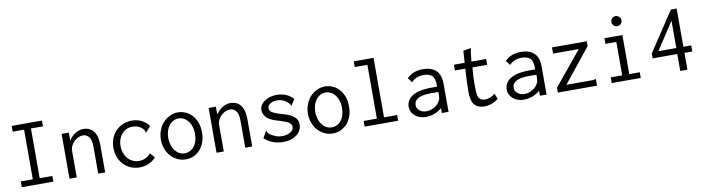

<svg xmlns="http://www.w3.org/2000/svg" viewBox="-29 -1291 7058 1929"><g transform="rotate(-10 3500.0 -326.5)"><path d="M88 -623V-564H204V-58H81V1H403V-57H274V-564H397V-623Z M568 0H642V-263C642 -285 646 -305 654 -322C663 -339 674 -354 686 -366C700 -379 714 -388 730 -395C746 -402 762 -405 777 -405C800 -405 820 -395 836 -376C853 -357 861 -323 861 -275V0H932V-277C932 -312 928 -341 922 -365C914 -389 905 -409 892 -424C879 -439 864 -450 847 -458C830 -464 811 -468 791 -468C763 -468 736 -460 708 -443C682 -426 659 -404 642 -376V-457H568Z M1457 -381C1438 -408 1414 -428 1384 -444C1355 -458 1322 -466 1286 -466C1253 -466 1222 -460 1194 -448C1165 -436 1141 -420 1120 -398C1100 -378 1084 -352 1073 -323C1062 -294 1056 -262 1056 -228C1056 -193 1062 -162 1073 -132C1084 -104 1100 -78 1120 -57C1141 -36 1165 -19 1192 -7C1220 5 1250 11 1283 11C1349 11 1405 -13 1450 -61L1408 -110C1375 -73 1335 -54 1289 -54C1266 -54 1244 -58 1225 -68C1206 -76 1189 -89 1175 -105C1161 -121 1150 -140 1142 -162C1134 -184 1130 -208 1130 -234C1130 -260 1134 -284 1142 -304C1150 -326 1161 -344 1174 -358C1187 -374 1203 -385 1220 -393C1238 -401 1257 -405 1276 -405C1315 -405 1346 -396 1369 -377C1381 -367 1389 -359 1393 -353C1397 -347 1400 -342 1400 -338C1402 -334 1402 -331 1402 -328C1401 -326 1403 -324 1406 -322Z M1754 -467C1726 -467 1699 -461 1673 -448C1647 -436 1624 -420 1604 -398C1585 -378 1569 -352 1558 -322C1546 -292 1540 -260 1540 -226C1540 -192 1546 -160 1557 -131C1568 -102 1584 -76 1603 -56C1622 -34 1645 -18 1670 -6C1696 6 1724 12 1753 12C1782 12 1809 6 1834 -4C1859 -16 1881 -32 1900 -52C1919 -74 1933 -99 1944 -128C1955 -157 1960 -191 1960 -228C1960 -265 1954 -298 1944 -328C1932 -357 1918 -382 1899 -403C1880 -424 1858 -440 1834 -450C1808 -462 1782 -467 1754 -467ZM1888 -226C1888 -198 1884 -173 1878 -151C1870 -129 1861 -110 1848 -96C1836 -80 1822 -69 1806 -62C1789 -54 1772 -50 1753 -50C1734 -50 1717 -54 1700 -63C1683 -72 1669 -84 1656 -100C1644 -116 1634 -135 1627 -157C1620 -179 1616 -203 1616 -230C1616 -257 1620 -282 1627 -304C1634 -325 1644 -344 1656 -359C1669 -374 1683 -386 1700 -394C1716 -402 1733 -406 1751 -406C1769 -406 1786 -402 1802 -394C1819 -386 1833 -374 1846 -359C1859 -344 1869 -325 1876 -302C1884 -280 1888 -255 1888 -226Z M2068 0H2142V-263C2142 -285 2146 -305 2154 -322C2163 -339 2174 -354 2186 -366C2200 -379 2214 -388 2230 -395C2246 -402 2262 -405 2277 -405C2300 -405 2320 -395 2336 -376C2353 -357 2361 -323 2361 -275V0H2432V-277C2432 -312 2428 -341 2422 -365C2414 -389 2405 -409 2392 -424C2379 -439 2364 -450 2347 -458C2330 -464 2311 -468 2291 -468C2263 -468 2236 -460 2208 -443C2182 -426 2159 -404 2142 -376V-457H2068Z M2932 -396C2889 -444 2832 -468 2762 -468C2737 -468 2713 -464 2692 -458C2670 -450 2651 -441 2636 -430C2620 -419 2608 -406 2599 -391C2590 -376 2586 -361 2586 -345C2586 -330 2589 -317 2594 -304C2599 -292 2606 -281 2615 -272C2624 -262 2633 -254 2644 -246C2655 -240 2672 -231 2696 -222C2705 -219 2725 -213 2754 -204C2797 -191 2826 -179 2842 -167C2858 -155 2866 -140 2866 -123C2866 -112 2863 -102 2856 -92C2849 -84 2840 -76 2830 -70C2818 -63 2806 -58 2792 -55C2779 -52 2765 -50 2752 -50C2739 -50 2727 -51 2714 -53C2701 -55 2690 -58 2680 -63C2658 -72 2642 -81 2631 -88C2620 -96 2613 -103 2609 -109C2605 -115 2603 -120 2602 -124C2601 -129 2600 -132 2598 -134L2557 -62C2609 -14 2673 10 2750 10C2779 10 2806 6 2829 -2C2852 -9 2872 -20 2889 -33C2906 -46 2918 -62 2927 -80C2936 -98 2940 -117 2940 -137C2940 -168 2928 -194 2904 -214C2881 -236 2840 -254 2783 -269C2758 -276 2737 -283 2722 -289C2706 -295 2694 -301 2685 -307C2676 -313 2670 -319 2666 -326C2662 -332 2660 -339 2660 -347C2660 -358 2663 -367 2668 -376C2673 -384 2680 -391 2690 -396C2698 -401 2709 -406 2720 -408C2732 -412 2744 -413 2757 -413C2785 -413 2810 -406 2832 -394C2854 -380 2871 -366 2883 -351C2884 -349 2885 -346 2885 -341C2885 -336 2887 -334 2890 -333Z M3254 -467C3226 -467 3199 -461 3173 -448C3147 -436 3124 -420 3104 -398C3085 -378 3069 -352 3058 -322C3046 -292 3040 -260 3040 -226C3040 -192 3046 -160 3057 -131C3068 -102 3084 -76 3103 -56C3122 -34 3145 -18 3170 -6C3196 6 3224 12 3253 12C3282 12 3309 6 3334 -4C3359 -16 3381 -32 3400 -52C3419 -74 3433 -99 3444 -128C3455 -157 3460 -191 3460 -228C3460 -265 3454 -298 3444 -328C3432 -357 3418 -382 3399 -403C3380 -424 3358 -440 3334 -450C3308 -462 3282 -467 3254 -467ZM3388 -226C3388 -198 3384 -173 3378 -151C3370 -129 3361 -110 3348 -96C3336 -80 3322 -69 3306 -62C3289 -54 3272 -50 3253 -50C3234 -50 3217 -54 3200 -63C3183 -72 3169 -84 3156 -100C3144 -116 3134 -135 3127 -157C3120 -179 3116 -203 3116 -230C3116 -257 3120 -282 3127 -304C3134 -325 3144 -344 3156 -359C3169 -374 3183 -386 3200 -394C3216 -402 3233 -406 3251 -406C3269 -406 3286 -402 3302 -394C3319 -386 3333 -374 3346 -359C3359 -344 3369 -325 3376 -302C3384 -280 3388 -255 3388 -226Z M3585 -665V-607H3714V-58H3579V0H3921V-58H3787V-665Z M4091 -403 4126 -357C4159 -391 4200 -408 4249 -408C4289 -408 4318 -399 4338 -381C4356 -363 4366 -331 4366 -286V-269H4280C4205 -266 4148 -252 4108 -225C4069 -198 4049 -162 4049 -116C4049 -101 4052 -85 4060 -70C4066 -55 4077 -41 4090 -29C4103 -17 4120 -7 4138 0C4158 7 4179 11 4203 11C4264 11 4318 -9 4367 -50V0H4435V-283C4435 -349 4419 -396 4386 -424C4354 -453 4310 -467 4254 -467C4186 -467 4132 -446 4091 -403ZM4369 -214V-184C4369 -161 4366 -143 4359 -130C4356 -123 4350 -114 4343 -104C4336 -95 4326 -86 4314 -76C4302 -68 4288 -60 4272 -54C4256 -47 4238 -44 4218 -44C4191 -44 4168 -52 4149 -67C4130 -82 4121 -101 4121 -122C4121 -135 4124 -146 4128 -158C4134 -168 4143 -178 4156 -187C4169 -196 4188 -202 4211 -208C4234 -212 4264 -215 4301 -215C4309 -215 4317 -215 4326 -214H4352Z M4688 -579 4680 -457H4570V-398H4677C4673 -349 4670 -305 4669 -268C4668 -231 4667 -200 4667 -176C4665 -111 4675 -64 4697 -34C4719 -6 4754 9 4802 9C4851 9 4898 -8 4944 -42L4922 -99C4885 -72 4851 -58 4820 -58C4802 -58 4788 -62 4777 -68C4766 -76 4758 -85 4752 -98C4747 -111 4743 -128 4742 -150C4741 -172 4740 -199 4740 -231C4740 -283 4743 -339 4749 -398H4899V-457H4749L4761 -565C4762 -568 4763 -571 4764 -576C4766 -581 4767 -586 4767 -592Z M5091 -403 5126 -357C5159 -391 5200 -408 5249 -408C5289 -408 5318 -399 5338 -381C5356 -363 5366 -331 5366 -286V-269H5280C5205 -266 5148 -252 5108 -225C5069 -198 5049 -162 5049 -116C5049 -101 5052 -85 5060 -70C5066 -55 5077 -41 5090 -29C5103 -17 5120 -7 5138 0C5158 7 5179 11 5203 11C5264 11 5318 -9 5367 -50V0H5435V-283C5435 -349 5419 -396 5386 -424C5354 -453 5310 -467 5254 -467C5186 -467 5132 -446 5091 -403ZM5369 -214V-184C5369 -161 5366 -143 5359 -130C5356 -123 5350 -114 5343 -104C5336 -95 5326 -86 5314 -76C5302 -68 5288 -60 5272 -54C5256 -47 5238 -44 5218 -44C5191 -44 5168 -52 5149 -67C5130 -82 5121 -101 5121 -122C5121 -135 5124 -146 5128 -158C5134 -168 5143 -178 5156 -187C5169 -196 5188 -202 5211 -208C5234 -212 5264 -215 5301 -215C5309 -215 5317 -215 5326 -214H5352Z M5571 -457V-394H5833L5550 -49V0H5950V-68C5945 -68 5940 -67 5934 -65C5929 -63 5924 -62 5919 -62H5648L5926 -408V-457Z M6106 -457V-399H6217V-58H6100V0H6396V-58H6289V-457ZM6218 -641C6208 -631 6203 -619 6203 -604C6203 -590 6208 -578 6218 -568C6228 -558 6240 -553 6254 -553C6268 -553 6280 -558 6290 -568C6301 -578 6306 -590 6306 -604C6306 -618 6301 -630 6290 -640C6280 -651 6268 -656 6254 -656C6240 -656 6228 -651 6218 -641Z M6813 -624 6548 -224V-173H6799V0H6872V-172H6952V-234H6872V-624ZM6800 -513V-234H6617Z"/></g></svg>

Font: Inconsolatazi4
Style: Regular
Weight: 400
Designer: Raph Levien, Kirill Tkachev
Foundry: Cyreal
Version: Version 1.013